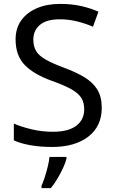

<svg xmlns="http://www.w3.org/2000/svg" viewBox="-20 -744 589 985"><path d="M502 -191Q502 -96 433 -43Q364 10 247 10Q187 10 136 1Q85 -8 51 -24V-110Q87 -94 140.5 -81Q194 -68 251 -68Q331 -68 371.5 -99Q412 -130 412 -183Q412 -218 397 -242Q382 -266 345.5 -286.5Q309 -307 244 -330Q153 -363 106.5 -411Q60 -459 60 -542Q60 -599 89 -639.5Q118 -680 169.5 -702Q221 -724 288 -724Q347 -724 396 -713Q445 -702 485 -684L457 -607Q420 -623 376.5 -634Q333 -645 286 -645Q219 -645 185 -616.5Q151 -588 151 -541Q151 -505 166 -481Q181 -457 215 -438Q249 -419 307 -397Q370 -374 413.5 -347.5Q457 -321 479.5 -284Q502 -247 502 -191ZM321 70Q317 88 304.5 115.5Q292 143 275.5 171Q259 199 241 221H193V209Q201 192 209.5 165.5Q218 139 225 110.5Q232 82 234 61H321Z"/></svg>

Font: Noto Sans Test
Style: Regular
Weight: 400
Version: Version 1.002; ttfautohint (v1.8.4.7-5d5b)